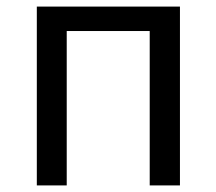

<svg xmlns="http://www.w3.org/2000/svg" viewBox="-20 -563 657 583"><path d="M91.8 0V-543H526.4V0H434.6V-468.8H182.6V0Z"/></svg>

Font: irohakakuC Regular
Style: Regular
Weight: 400
Designer: [Source Han Sans]
Ryoko NISHIZUKA Ë•øÂ°öÊ∂ºÂ≠ê (kana & ideographs); Paul D. Hunt (Latin, Greek & Cyrillic); Wenlong ZHAN
Version: Version 1.001.20160904